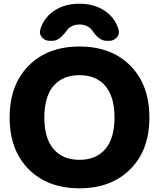

<svg xmlns="http://www.w3.org/2000/svg" viewBox="-20 -1012 842 1021"><path d="M673.8 -113.3Q572.3 -10.7 402.8 -10.7Q233.4 -10.7 132.3 -112.3Q31.2 -213.9 31.2 -387.2Q31.2 -560.5 132.3 -662.6Q233.4 -764.6 402.8 -764.6Q572.3 -764.6 673.3 -662.6Q774.4 -560.5 774.4 -387.2Q774.4 -213.9 673.8 -113.3ZM264.6 -219.7Q313.5 -162.1 402.3 -162.1Q491.2 -162.1 540 -219.2Q588.9 -276.4 588.9 -387.2Q588.9 -498 540 -555.2Q491.2 -612.3 402.3 -612.3Q313.5 -612.3 264.6 -555.2Q215.8 -498 215.8 -387.2Q215.8 -276.4 264.6 -219.7ZM611.3 -851.6Q612.3 -845.7 612.3 -839.8Q612.3 -825.2 600.6 -812.5Q585 -794.9 560.5 -794.9H545.9Q507.8 -794.9 470.7 -849.6Q465.8 -855.5 460.9 -861.3Q437.5 -881.8 402.8 -881.8Q368.2 -881.8 344.7 -861.3Q338.9 -855.5 334 -848.6Q295.9 -794.9 258.8 -794.9H244.1Q219.7 -794.9 204.1 -812.5Q192.4 -825.2 192.4 -839.8Q192.4 -845.7 193.4 -851.6Q207 -903.3 248 -939.5Q308.6 -992.2 402.3 -992.2Q496.1 -992.2 556.6 -939.5Q597.7 -903.3 611.3 -851.6Z"/></svg>

Font: Gen Jyuu Gothic Heavy
Style: Bold
Weight: 900
Designer: [Source Han Sans]
Ryoko NISHIZUKA  (kana & ideographs); Paul D. Hunt (Latin, Greek & Cyrillic); Wenlong ZHANG  (bopomofo
Version: Version 1.002.20150607